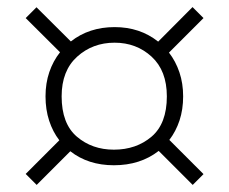

<svg xmlns="http://www.w3.org/2000/svg" viewBox="-20 -592 647 542"><path d="M83.5 -70 52.5 -101 147.5 -196Q129 -220 118.8 -251.2Q108.5 -282.5 108.5 -320Q108.5 -357 119.2 -388.5Q130 -420 149.5 -444.5L52.5 -541L83 -571.5L180 -475Q231.5 -515.5 303.5 -515.5Q375 -515.5 426.5 -474.5L523.5 -572L554.5 -541L457 -443.5Q476 -419 486.5 -387.8Q497 -356.5 497 -320Q497 -283 486.8 -252Q476.5 -221 458 -197L554.5 -100.5L524 -70L428 -166Q376 -125.5 301.5 -125.5Q229 -125.5 178.5 -165ZM301.5 -169.5Q364.5 -169.5 407.8 -206.2Q451 -243 451 -320Q451 -392.5 408 -432Q365 -471.5 303.5 -471.5Q241.5 -471.5 197.8 -432Q154 -392.5 154 -320Q154 -243 197 -206.2Q240 -169.5 301.5 -169.5Z"/></svg>

Font: Heraclito ExtraLight
Style: Regular
Weight: 200
Designer: Kostas Bartsokas (font) & Cristiano Sobral (main changes)
Foundry: Kostas Bartsokas (font) & Cristiano Sobral (main changes)
Version: Version 1.00;July 8, 2020;FontCreator 13.0.0.2655 64-bit